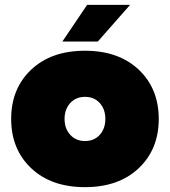

<svg xmlns="http://www.w3.org/2000/svg" viewBox="-20 -761 700 791"><path d="M330 -180Q368 -180 391 -205.5Q414 -231 414 -271Q414 -311 391 -336.5Q368 -362 330 -362Q293 -362 269.5 -336.5Q246 -311 246 -271Q246 -231 269.5 -205.5Q293 -180 330 -180ZM330 10Q191 10 108.5 -68Q26 -146 26 -271Q26 -396 108.5 -474Q191 -552 330 -552Q469 -552 551.5 -474Q634 -396 634 -271Q634 -146 551.5 -68Q469 10 330 10ZM383 -590H237L339 -741H516Z"/></svg>

Font: YamahaIndonesia935. App Black
Style: Regular
Weight: 900
Designer: Dalton Maag Ltd
Foundry: Dalton Maag Ltd
Version: Version 1.002; January 01, 2024; Regular/Italic